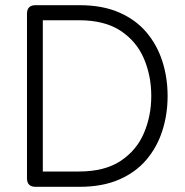

<svg xmlns="http://www.w3.org/2000/svg" viewBox="-20 -720 713 740"><path d="M117 0Q84 0 84 -33V-667Q84 -700 117 -700H287Q374 -700 438 -672.5Q502 -645 543.5 -596.5Q585 -548 605.5 -484.5Q626 -421 626 -350Q626 -279 605.5 -215.5Q585 -152 543.5 -103.5Q502 -55 438 -27.5Q374 0 287 0ZM145 -59H284Q383 -59 444.5 -99.5Q506 -140 534.5 -206.5Q563 -273 563 -350Q563 -428 534.5 -494.5Q506 -561 444.5 -601.5Q383 -642 284 -642H145Z"/></svg>

Font: Shin Retro Maru Gothic Regular
Style: Regular
Weight: 400
Designer: Iose
Foundry: Typographish
Version: Version 1.002